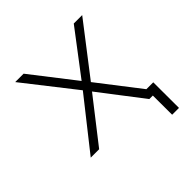

<svg xmlns="http://www.w3.org/2000/svg" viewBox="-172 -658 930 930"><g transform="rotate(-45 293.0 -193.5)"><path d="M489.3 131.8H536.1L535.6 -43.9H488.8V-43.5L322.8 -258.3L522.5 -517.6H464.8L294.9 -293.9L121.1 -517.6H63.5L267.1 -257.8L63.5 0H121.1L294.4 -222.2L464.8 0H488.8Z"/></g></svg>

Font: Cascadia Code PL ExtraLight
Style: Regular
Weight: 200
Monospace: yes
Designer: Aaron Bell
Foundry: Saja Typeworks
Version: Version 2404.023